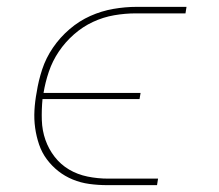

<svg xmlns="http://www.w3.org/2000/svg" viewBox="-20 -540 640 560"><path d="M438 0H293Q266 0 240.5 -3.5Q215 -7 192 -16.5Q169 -26 150 -41Q131 -56 116.5 -75.5Q102 -95 94 -118.5Q86 -142 82.5 -167Q79 -192 80.5 -218.5Q82 -245 87 -271Q92 -304 103 -337.5Q114 -371 134.5 -401Q155 -431 183 -455Q211 -479 243.5 -493.5Q276 -508 310.5 -514Q345 -520 379 -520H524L521 -501H376Q345 -501 313 -495.5Q281 -490 251 -476Q221 -462 195.5 -439.5Q170 -417 151.5 -389.5Q133 -362 122.5 -331Q112 -300 107 -269H390L387 -251H104Q101 -220 102 -189.5Q103 -159 112.5 -132Q122 -105 139.5 -82.5Q157 -60 181.5 -45.5Q206 -31 235.5 -25Q265 -19 296 -19H441Z"/></svg>

Font: Iosevka HT Thin Extended
Style: Italic
Weight: 100
Width: 7
Italic angle: -9°
Monospace: yes
Designer: Belleve Invis
Foundry: Belleve Invis
Version: Version 32.3.0; ttfautohint (v1.8.4)